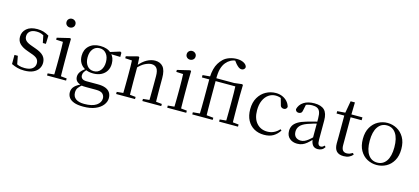

<svg xmlns="http://www.w3.org/2000/svg" viewBox="-77 -1481 5245 2406"><g transform="rotate(15 2545.5 -278.0)"><path d="M221.4 14.6Q172.9 14.6 134 4.5Q95.1 -5.6 54.2 -25.1L54.3 -143.7H97.8L121.5 -18.1L84.9 -20.3V-56.3Q113.4 -37.5 144.2 -27.4Q174.9 -17.3 218.7 -17.3Q285.2 -17.3 318.8 -44.1Q352.5 -70.9 352.5 -113.5Q352.5 -150.2 329.8 -173.6Q307.2 -197 245.6 -216.4L193.9 -235.4Q133.2 -257 97.6 -291.4Q62 -325.9 62 -382Q62 -445.2 110.4 -487.9Q158.8 -530.6 249.1 -530.6Q294.4 -530.6 329.5 -519.9Q364.7 -509.2 402.4 -486.4L398.6 -379.4H358.9L335.1 -495.5L366.5 -490.1V-457.8Q335.7 -479.4 307.9 -488.7Q280.2 -498.1 249.1 -498.1Q192.1 -498.1 162.9 -473.1Q133.7 -448 133.7 -408.5Q133.7 -372 157.7 -349.5Q181.6 -327 236.5 -308.4L286.8 -290.4Q362.6 -264 394.7 -228.1Q426.7 -192.1 426.7 -139.6Q426.7 -96.6 403.5 -61.4Q380.3 -26.2 334.9 -5.8Q289.5 14.6 221.4 14.6Z M515.3 0V-27.8L625.1 -38.6H656.5L762.3 -27.8V0ZM598.3 0Q599.3 -24.4 600.2 -65.3Q601.1 -106.3 601.6 -150.7Q602.1 -195.1 602.1 -228.5V-288.8Q602.1 -339.6 601.2 -380.6Q600.3 -421.6 598.3 -458.9L509.3 -463V-488.6L673.7 -528L685.9 -519.8L683.5 -380.2V-228.5Q683.5 -195.1 684 -150.7Q684.5 -106.3 685.1 -65.3Q685.7 -24.4 686.7 0ZM634.8 -655Q610.9 -655 594.1 -670.5Q577.3 -686 577.3 -711.1Q577.3 -735.9 594.1 -751.8Q610.9 -767.7 634.8 -767.7Q658.2 -767.7 675.7 -751.8Q693.2 -735.9 693.2 -711.1Q693.2 -686 675.7 -670.5Q658.2 -655 634.8 -655Z M1052.5 259.8Q977.9 259.8 932.3 242.6Q886.7 225.4 866 195.8Q845.2 166.2 845.2 128Q845.2 81.5 878.8 48.1Q912.4 14.6 977.6 -11.3L982.8 -2.4Q944.2 27 926.2 52.1Q908.2 77.1 908.2 113.8Q908.2 168.1 946.4 195.9Q984.7 223.7 1055.5 223.7Q1159.6 223.7 1212.8 187.3Q1265.9 151 1265.9 96.6Q1265.9 63.1 1242.1 38.5Q1218.3 13.9 1154.8 13.9H1032Q1008.9 13.9 990.9 12.8Q972.9 11.7 956.8 6.9V4.5Q879.7 -15.2 879.7 -83.9Q879.7 -115.9 899.3 -144.9Q919 -173.9 964.3 -208.6V-217.6L987.1 -206.2Q960.8 -179.2 948.4 -160.2Q936.1 -141.1 936.1 -115.9Q936.1 -90.3 954 -74.3Q971.9 -58.2 1012.7 -58.2H1159.5Q1220.4 -58.2 1259.5 -42.6Q1298.6 -26.9 1317.8 2.8Q1337.1 32.6 1337.1 75Q1337.1 121.1 1304.5 163.8Q1271.9 206.5 1208.7 233.1Q1145.5 259.8 1052.5 259.8ZM1065.4 -174.1Q1004.8 -174.1 960.8 -196.5Q916.8 -218.9 893.3 -258.7Q869.7 -298.6 869.7 -351.9Q869.7 -432.7 922.5 -481.7Q975.3 -530.6 1065.6 -530.6Q1112.5 -530.6 1149.4 -517.7Q1186.3 -504.7 1210.1 -480.5L1212.8 -477.8Q1261.1 -432.4 1261.1 -351.9Q1261.1 -298.6 1237.2 -258.7Q1213.2 -218.9 1169.3 -196.5Q1125.5 -174.1 1065.4 -174.1ZM1064.6 -203.7Q1119.5 -203.7 1152.2 -244.9Q1185 -286.1 1185 -352.7Q1185 -420.4 1152.1 -460.7Q1119.3 -501 1066.4 -501Q1011.8 -501 979.3 -460.2Q946.8 -419.4 946.8 -351.9Q946.8 -285.3 978.7 -244.5Q1010.6 -203.7 1064.6 -203.7ZM1179.9 -467.3V-483.9H1185.9L1325.1 -527.5L1341.5 -516.5V-462.2Z M1411.7 0V-27.8L1520.4 -38.6H1552.8L1656.7 -27.8V0ZM1493.9 0Q1495.1 -24.4 1495.6 -65.3Q1496.1 -106.3 1496.6 -150.7Q1497.1 -195.1 1497.1 -228.5V-289.4Q1497.1 -340.8 1496.5 -380.8Q1495.9 -420.7 1493.9 -457.5L1405.8 -462.4V-487.9L1559.9 -528L1572.9 -519.8L1579.3 -403.1V-401.7V-228.5Q1579.3 -195.1 1579.8 -150.7Q1580.3 -106.3 1580.8 -65.3Q1581.3 -24.4 1582.3 0ZM1751.8 0V-27.8L1859.3 -38.6H1892.3L1996.8 -27.8V0ZM1833.5 0Q1834.5 -24.4 1835 -64.8Q1835.5 -105.3 1836 -149.7Q1836.5 -194.1 1836.5 -228.5V-344.3Q1836.5 -418.1 1812.4 -447.5Q1788.3 -476.9 1744.6 -476.9Q1710.9 -476.9 1663.8 -454.8Q1616.6 -432.7 1562.2 -372.4L1553.7 -406H1563.8Q1618.4 -472.9 1672.1 -501.7Q1725.9 -530.6 1778.5 -530.6Q1844 -530.6 1881 -487.1Q1918 -443.5 1918 -342.4V-228.5Q1918 -194.1 1918.5 -149.7Q1919 -105.3 1919.6 -64.8Q1920.2 -24.4 1921.2 0Z M2074.3 0V-27.8L2184.1 -38.6H2215.5L2321.3 -27.8V0ZM2157.3 0Q2158.3 -24.4 2159.2 -65.3Q2160.1 -106.3 2160.6 -150.7Q2161.1 -195.1 2161.1 -228.5V-288.8Q2161.1 -339.6 2160.2 -380.6Q2159.3 -421.6 2157.3 -458.9L2068.3 -463V-488.6L2232.7 -528L2244.9 -519.8L2242.5 -380.2V-228.5Q2242.5 -195.1 2243 -150.7Q2243.5 -106.3 2244.1 -65.3Q2244.7 -24.4 2245.7 0ZM2193.8 -655Q2169.9 -655 2153.1 -670.5Q2136.3 -686 2136.3 -711.1Q2136.3 -735.9 2153.1 -751.8Q2169.9 -767.7 2193.8 -767.7Q2217.2 -767.7 2234.7 -751.8Q2252.2 -735.9 2252.2 -711.1Q2252.2 -686 2234.7 -670.5Q2217.2 -655 2193.8 -655Z M2399.2 0V-27.8L2515.1 -38.6H2556.4L2664.7 -27.8V0ZM2487.7 0Q2489.7 -56.6 2490.6 -114.3Q2491.5 -171.9 2491.5 -228.5V-478.9H2396.1V-509.4L2521.4 -520.4L2490.7 -504.6Q2494.1 -568.5 2505.9 -613.6Q2517.6 -658.7 2538.3 -692.5Q2558.9 -726.4 2587.7 -754.4Q2619.5 -784.8 2666.5 -800.6Q2713.6 -816.5 2762 -816.5Q2814.2 -816.5 2851 -796.5Q2887.9 -776.6 2893.5 -745.1Q2892.5 -728.7 2880.1 -717Q2867.6 -705.3 2847.5 -705.3Q2829.1 -705.3 2811.6 -717.7Q2794 -730.1 2772.7 -753.9L2740.3 -796.1V-802.9H2760.3V-792.5Q2720.2 -790 2687.5 -772.3Q2654.8 -754.5 2630.7 -725.3Q2602.2 -692.5 2586.7 -638.9Q2571.1 -585.3 2573.7 -489.9V-228.5Q2573.7 -171.9 2574.7 -114.3Q2575.7 -56.6 2576.9 0ZM2747.5 0V-27.8L2855.4 -38.6H2888.4L2992.7 -27.8V0ZM2829.6 0Q2830.8 -24.4 2831.3 -65.3Q2831.8 -106.3 2832.3 -150.7Q2832.8 -195.1 2832.8 -228.5V-298.2Q2832.8 -354.2 2832.2 -396.5Q2831.6 -438.8 2829.6 -478.9H2533.2V-516H2805.1L2905.1 -528L2917.1 -519.8L2914.3 -380.4V-228.5Q2914.3 -195.1 2914.8 -150.7Q2915.3 -106.3 2915.8 -65.3Q2916.3 -24.4 2917.3 0Z M3331.6 14.6Q3258.8 14.6 3202.8 -17.1Q3146.8 -48.8 3115.1 -108.5Q3083.4 -168.3 3083.4 -251.4Q3083.4 -340.7 3120.2 -403.2Q3156.9 -465.8 3216.5 -498.2Q3276 -530.6 3344.8 -530.6Q3389.5 -530.6 3427.7 -514.4Q3465.9 -498.1 3492.7 -468.8Q3519.5 -439.5 3530.2 -399.3Q3521.3 -364.4 3487.7 -364.4Q3467 -364.4 3454.6 -375.7Q3442.1 -386.9 3437.7 -413.5L3412.7 -501.6L3462.8 -461.9Q3432.5 -482.4 3405.4 -490.6Q3378.3 -498.8 3350 -498.8Q3298.9 -498.8 3257.9 -469.9Q3217 -441 3193.5 -388.2Q3169.9 -335.4 3169.9 -261.5Q3169.9 -153.9 3222.9 -94.5Q3275.8 -35 3360.2 -35Q3405 -35 3443.9 -52.7Q3482.9 -70.3 3515.8 -106.9L3531.6 -93.9Q3498.6 -42.3 3450.9 -13.8Q3403.2 14.6 3331.6 14.6Z M3761.7 14.6Q3702.5 14.6 3663.1 -19.1Q3623.6 -52.8 3623.6 -115.1Q3623.6 -153.9 3640.8 -184.3Q3657.9 -214.6 3697.4 -239Q3736.9 -263.5 3802.9 -282.3Q3844.8 -294.9 3890.8 -306.7Q3936.8 -318.5 3976.8 -327.7V-303.3Q3936.8 -293.3 3895.7 -281.5Q3854.6 -269.7 3820.6 -257Q3757.3 -233.6 3730.6 -201.7Q3703.9 -169.7 3703.9 -128.2Q3703.9 -81.6 3729.5 -58Q3755.2 -34.4 3797.1 -34.4Q3819.6 -34.4 3841.6 -43.3Q3863.6 -52.2 3891.7 -74.2Q3919.7 -96.3 3957.8 -134.4L3966.5 -87.1H3942.9Q3911.7 -53.7 3884.5 -31.1Q3857.2 -8.4 3828.1 3.1Q3799 14.6 3761.7 14.6ZM4028.8 13.6Q3984.1 13.6 3961.8 -16.6Q3939.5 -46.7 3936.2 -99.7V-103.3V-359Q3936.2 -415 3924.1 -445.3Q3911.9 -475.6 3886.7 -487.6Q3861.6 -499.6 3822 -499.6Q3793.3 -499.6 3764.1 -491.4Q3734.9 -483.2 3701.7 -464.7L3745.2 -491.9L3728.8 -412.7Q3725.2 -386 3712.7 -375.2Q3700.1 -364.3 3681.4 -364.3Q3645.2 -364.3 3637.5 -399.7Q3652.4 -461 3706.1 -495.8Q3759.8 -530.6 3844.2 -530.6Q3931.5 -530.6 3973.8 -489.2Q4016 -447.8 4016 -354.6V-107.7Q4016 -60.8 4027.1 -44.2Q4038.1 -27.5 4058.4 -27.5Q4071 -27.5 4081 -33.2Q4091 -38.8 4103.4 -52.1L4119.1 -36.7Q4103.2 -10.7 4080.6 1.4Q4058 13.6 4028.8 13.6Z M4283.9 -478.9V-516H4468.7V-478.9ZM4364.8 14.6Q4302.2 14.6 4272.1 -18Q4242 -50.7 4242 -117.7Q4242 -142.1 4242.5 -161.1Q4243 -180.1 4243 -207.1V-478.9H4143V-509.4L4263.6 -518.8L4244 -504.4L4273.7 -672.5H4329.3L4325.2 -500.6V-489V-117.5Q4325.2 -71.2 4342.7 -50.3Q4360.2 -29.5 4393.3 -29.5Q4415.5 -29.5 4432.5 -35.9Q4449.4 -42.3 4469.4 -54.4L4483.9 -36.8Q4463.4 -11.8 4434 1.4Q4404.6 14.6 4364.8 14.6Z M4792.5 14.6Q4726.2 14.6 4669.4 -15.9Q4612.6 -46.5 4578 -107.4Q4543.4 -168.3 4543.4 -257.8Q4543.4 -347.6 4579.1 -408.5Q4614.7 -469.3 4671.7 -500Q4728.7 -530.6 4792.5 -530.6Q4857.2 -530.6 4914.2 -500.1Q4971.2 -469.5 5006.9 -408.7Q5042.5 -347.8 5042.5 -257.8Q5042.5 -168 5007.4 -107.2Q4972.3 -46.3 4915.5 -15.8Q4858.7 14.6 4792.5 14.6ZM4792.5 -16.4Q4867 -16.4 4909.7 -78.2Q4952.4 -140.1 4952.4 -256.6Q4952.4 -373.4 4909.7 -436.1Q4867 -498.8 4792.5 -498.8Q4718.1 -498.8 4675.3 -436.1Q4632.5 -373.4 4632.5 -256.6Q4632.5 -140.1 4675.3 -78.2Q4718.1 -16.4 4792.5 -16.4Z"/></g></svg>

Font: Noto Serif TC
Style: Regular
Weight: 200
Designer: Ryoko NISHIZUKA 西塚涼子 (kana & ideographs); Frank Grießhammer (Latin, Greek & Cyrillic); Wenlong ZHANG 张文龙 (bopomofo); San
Foundry: Adobe
Version: Version 2.001;hotconv 1.1.0;makeotfexe 2.6.0